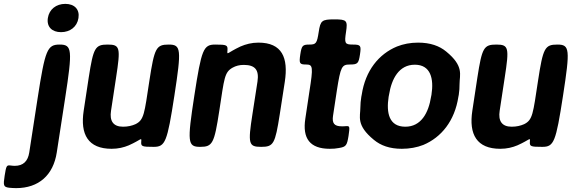

<svg xmlns="http://www.w3.org/2000/svg" viewBox="-93 -758 2950 991"><path d="M-17 98C-25 98 -32 97 -40 96C-59 94 -61 98 -69 149C-77 200 -75 207 -46 211C-35 212 -23 213 -10 213C107 213 182 146 200 29L243 -250C282 -502 279 -528 215 -528C151 -528 140 -502 101 -250L58 29C51 74 27 98 -17 98ZM222 -592C268 -592 305 -619 312 -665C319 -710 291 -738 244 -738C197 -738 161 -710 154 -665C147 -619 176 -592 222 -592Z M542 -104C491 -104 472 -134 480 -186L506 -357C530 -512 527 -528 463 -528C398 -528 389 -512 365 -358L339 -187C320 -64 362 10 483 10C517 10 546 3 572 -8C637 -37 638 -52 636 -27C634 -2 640 0 700 0C760 0 770 -24 807 -264C844 -504 842 -528 778 -528C713 -528 704 -511 678 -341C652 -171 651 -139 606 -117C588 -109 567 -104 542 -104Z M1165 -423C1224 -423 1245 -397 1236 -337L1210 -169C1186 -15 1190 0 1255 0C1319 0 1327 -15 1351 -168L1377 -336C1396 -460 1363 -538 1241 -538C1206 -538 1176 -530 1148 -518C1078 -485 1079 -470 1081 -498C1083 -525 1078 -528 1018 -528C957 -528 947 -504 910 -264C873 -24 875 0 940 0C1004 0 1013 -17 1039 -187C1065 -356 1065 -385 1108 -409C1124 -418 1143 -423 1165 -423Z M1609 10C1626 10 1642 9 1656 6C1694 0 1698 -8 1706 -57C1713 -105 1712 -108 1694 -107C1687 -106 1679 -106 1671 -106C1632 -106 1620 -122 1626 -161L1646 -293C1665 -413 1671 -425 1712 -425C1753 -425 1758 -430 1765 -477C1772 -523 1769 -528 1728 -528C1687 -528 1684 -534 1693 -593C1702 -652 1697 -658 1633 -658C1568 -658 1561 -652 1552 -593C1543 -534 1538 -528 1504 -528C1469 -528 1464 -523 1457 -477C1450 -430 1453 -425 1488 -425C1522 -425 1524 -412 1504 -286L1483 -146C1467 -43 1507 10 1609 10Z M1774 -269 1772 -259C1769 -240 1767 -221 1767 -203C1767 -156 1744 -112 1837 -36C1872 -7 1918 10 1981 10C2021 10 2059 3 2092 -10C2185 -49 2254 -134 2273 -259L2275 -269C2278 -288 2279 -307 2279 -325C2279 -372 2303 -416 2210 -492C2175 -521 2128 -538 2065 -538C2025 -538 1989 -531 1956 -518C1862 -479 1793 -394 1774 -269ZM2134 -269 2132 -259C2119 -176 2081 -104 1999 -104C1915 -104 1900 -175 1913 -259L1915 -269C1928 -351 1966 -424 2048 -424C2130 -424 2147 -352 2134 -269Z M2548 -104C2497 -104 2478 -134 2486 -186L2512 -357C2536 -512 2533 -528 2469 -528C2404 -528 2395 -512 2371 -358L2345 -187C2326 -64 2368 10 2489 10C2523 10 2552 3 2578 -8C2643 -37 2644 -52 2642 -27C2640 -2 2646 0 2706 0C2766 0 2776 -24 2813 -264C2850 -504 2848 -528 2784 -528C2719 -528 2710 -511 2684 -341C2658 -171 2657 -139 2612 -117C2594 -109 2573 -104 2548 -104Z"/></svg>

Font: Asimov Print
Style: AIt
Weight: 500
Designer: Google
Version: Version 2.000980: 2014